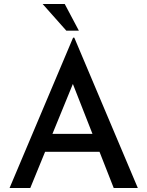

<svg xmlns="http://www.w3.org/2000/svg" viewBox="-20 -944 740 964"><path d="M28 0 347 -755H353L672 0H551L319 -591L394 -640L132 0ZM221 -272H481L517 -182H190ZM194 -924H305L376 -790H313Z"/></svg>

Font: Reem Kufi Fun
Style: Regular
Weight: 400
Designer: Khaled Hosny
Version: Version 1.005